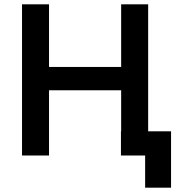

<svg xmlns="http://www.w3.org/2000/svg" viewBox="-20 -720 819 889"><path d="M82 0H207V-302H541V-112H540V0H652V149H772V-112H666V-700H541V-410H207V-700H82Z"/></svg>

Font: Chess Sans SemiBold
Style: Regular
Weight: 600
Designer: Wolf Bōese
Foundry: Wolf Bōese
Version: Version 7.223;Glyphs 3.3 (3306)